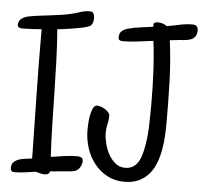

<svg xmlns="http://www.w3.org/2000/svg" viewBox="-54 -760 866 816"><g transform="rotate(5 379.0 -351.5)"><path d="M321.8 -70.3Q321.8 -56.2 314.5 -43.7Q307.1 -31.2 294.4 -25.4Q290.5 -23.4 275.4 -21.7Q260.3 -20 242.7 -18.6Q225.1 -17.1 209.2 -15.6Q193.4 -14.2 187 -13.7Q185.5 -5.4 179.2 -2.2Q172.9 1 165.5 1Q157.2 1 146.5 -1.5Q135.7 -3.9 127.4 -6.8Q105.5 -3.9 83 -0.5Q60.5 2.9 37.6 2.9Q20 2.9 20 -13.7Q20 -30.3 29.3 -39.1Q38.6 -47.9 51.8 -52.2Q64.9 -56.6 80.1 -58.1Q95.2 -59.6 106.9 -61.5Q104.5 -200.2 101.8 -336.9Q99.1 -473.6 99.1 -612.3Q79.1 -610.8 60.1 -609.6Q41 -608.4 22 -608.4Q18.1 -608.4 13.7 -608.6Q9.3 -608.9 5.6 -610.1Q2 -611.3 -0.7 -614Q-3.4 -616.7 -3.4 -622.1Q-3.4 -631.3 0.5 -638.4Q4.4 -645.5 11 -650.1Q17.6 -654.8 25.4 -657.7Q33.2 -660.6 41.5 -662.1Q62.5 -666 84.2 -668.7Q106 -671.4 127.7 -674.1Q149.4 -676.8 171.1 -679.7Q192.9 -682.6 214.4 -687.5Q234.9 -691.9 255.4 -699Q275.9 -706.1 297.4 -706.1Q309.1 -706.1 313 -697.5Q316.9 -689 316.9 -678.7Q316.9 -670.4 315.2 -662.8Q313.5 -655.3 308.1 -648.4Q305.2 -644.5 295.2 -640.9Q285.2 -637.2 271.2 -634.3Q257.3 -631.3 241.5 -628.7Q225.6 -626 210.7 -623.8Q195.8 -621.6 183.6 -620.1Q171.4 -618.7 165.5 -618.2Q170.9 -550.3 173.1 -482.4Q175.3 -414.6 176.8 -346.7Q178.2 -278.8 179.7 -210.9Q181.2 -143.1 185.1 -75.2Q212.9 -79.6 241.2 -83.7Q269.5 -87.9 298.3 -87.9Q306.6 -87.9 314.2 -84.2Q321.8 -80.6 321.8 -70.3ZM760.3 -666Q760.3 -646.5 751.7 -637Q743.2 -627.4 730 -623.5Q716.8 -619.6 701.4 -618.9Q686 -618.2 672.4 -616.2L646 -613.3Q657.2 -526.9 659.9 -440.7Q662.6 -354.5 662.6 -266.6Q662.6 -239.3 661.1 -208.7Q659.7 -178.2 654.3 -148.2Q648.9 -118.2 638.7 -90.8Q628.4 -63.5 610.8 -42.7Q593.3 -22 567.4 -9.5Q541.5 2.9 505.4 2.9Q463.9 2.9 431.4 -14.9Q398.9 -32.7 376.5 -61.5Q354 -90.3 342.3 -127.2Q330.6 -164.1 330.6 -202.1Q330.6 -210 331.3 -227.5Q332 -245.1 335.2 -263.4Q338.4 -281.7 345 -295.7Q351.6 -309.6 362.8 -309.6Q369.1 -309.6 378.7 -306.4Q388.2 -303.2 396.7 -297.9Q405.3 -292.5 411.4 -285.4Q417.5 -278.3 417.5 -270.5Q417.5 -252 413.1 -234.4Q408.7 -216.8 408.7 -198.2Q408.7 -178.2 414.6 -153.8Q420.4 -129.4 432.1 -107.7Q443.8 -85.9 461.7 -71.3Q479.5 -56.6 503.4 -56.6Q521 -56.6 533.4 -63.2Q545.9 -69.8 554.4 -80.8Q563 -91.8 568.1 -106Q573.2 -120.1 576.7 -134.8Q587.9 -184.1 589.6 -234.6Q591.3 -285.2 591.3 -336.9Q591.3 -403.8 588.1 -470.7Q585 -537.6 576.7 -604.5Q543.5 -600.6 511.2 -596.2Q479 -591.8 445.8 -591.8Q437.5 -591.8 432.9 -595.2Q428.2 -598.6 428.2 -607.4Q428.2 -624.5 438.5 -633.5Q448.7 -642.6 464.4 -646.5Q490.2 -653.8 517.3 -657Q544.4 -660.2 570.8 -664.1V-671.9Q570.8 -680.2 576.7 -682.4Q582.5 -684.6 589.4 -684.6Q599.6 -684.6 609.4 -681.6Q619.1 -678.7 627.4 -671.9Q654.8 -676.3 681.9 -682.4Q709 -688.5 737.8 -688.5Q748 -688.5 754.2 -682.4Q760.3 -676.3 760.3 -666Z"/></g></svg>

Font: Just Another Hand
Style: Regular
Weight: 400
Designer: Astigmatic (AOETI)
Foundry: Astigmatic (AOETI)
Version: Version 1.001